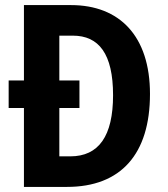

<svg xmlns="http://www.w3.org/2000/svg" viewBox="-20 -734 659 754"><path d="M259 -714H74V-418H14V-310H74V0H243C455 0 569 -129 569 -365C569 -593 449 -714 259 -714ZM266 -594C368 -594 424 -523 424 -360C424 -200 368 -120 256 -120H213V-310H292V-418H213V-594Z"/></svg>

Font: Noto Sans Sinhala Condensed
Style: Bold
Weight: 700
Width: 3
Designer: Jelle Bosma - Monotype Design Team
Foundry: Monotype Imaging Inc.
Version: Version 2.006